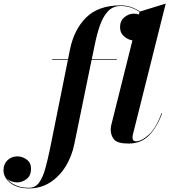

<svg xmlns="http://www.w3.org/2000/svg" viewBox="-212 -790 944 1070"><path d="M79 -460H167L177.5 -511.5Q200 -625 268.2 -692.5Q336.5 -760 460 -760Q492.5 -760 520 -750.2Q547.5 -740.5 567.5 -725.5L711.5 -770L528.5 -40Q526.5 -31 526.5 -22Q526.5 -14 531 -8.2Q535.5 -2.5 545 -2.5Q577 -2.5 617.5 -39.5Q658 -76.5 688 -159L691.5 -158Q661 -77.5 617 -33.8Q573 10 504.5 10Q443 10 424 -12.5Q405 -35 405 -68Q405 -81.5 408.5 -95L526 -565Q501.5 -568.5 479.2 -587.5Q457 -606.5 457 -638.5Q457 -674 481.2 -694Q505.5 -714 535 -714Q548 -714 562 -709.5L565.5 -723Q546 -738 519.2 -747.2Q492.5 -756.5 460.5 -756.5Q417.5 -756.5 390 -727.5Q362.5 -698.5 345.2 -649.2Q328 -600 316 -540L299.5 -460H439V-456.5H298.5L202.5 11.5Q188 83 152.8 139Q117.5 195 66 227.5Q14.5 260 -49.5 260Q-116 260 -154.2 229.8Q-192.5 199.5 -192.5 158.5Q-192.5 124 -170 102.8Q-147.5 81.5 -115.5 81.5Q-87.5 81.5 -63.2 99.2Q-39 117 -39 151Q-39 188.5 -63.5 207.5Q-88 226.5 -116 226.5Q-130.5 226.5 -146.5 221.2Q-162.5 216 -174.5 204Q-158 227 -126.2 241.8Q-94.5 256.5 -50.5 256.5Q-15 256.5 6 227.5Q27 198.5 40.5 149.2Q54 100 66.5 40L166.5 -456.5H79Z"/></svg>

Font: Bodoni* 48pt
Style: Bold Italic
Weight: 700
Italic angle: -13°
Version: Version 2.3